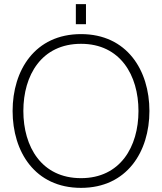

<svg xmlns="http://www.w3.org/2000/svg" viewBox="-20 -897 783 929"><path d="M372 12C594 12 703 -163 703 -360C703 -557 594 -732 372 -732C149 -732 41 -557 41 -360C41 -163 149 12 372 12ZM93 -360C93 -533 181 -685 372 -685C562 -685 650 -533 650 -360C650 -187 562 -35 372 -35C181 -35 93 -187 93 -360ZM347 -780H396V-877H347Z"/></svg>

Font: Aspekta 200
Style: Regular
Weight: 200
Designer: Ivo Dolenc
Version: Version 2.000